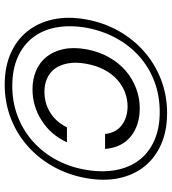

<svg xmlns="http://www.w3.org/2000/svg" viewBox="24 -768 747 836"><g transform="rotate(90 398.0 -349.5)"><path d="M472 -703Q549 -703 608 -677Q667 -651 704.5 -604Q742 -557 755.5 -492.5Q769 -428 755 -350Q741 -272 704.5 -207Q668 -142 614.5 -95Q561 -48 493 -22Q425 4 348 4Q271 4 212 -22Q153 -48 115.5 -95Q78 -142 64 -207Q50 -272 64 -350Q78 -428 114.5 -492.5Q151 -557 205 -604Q259 -651 327 -677Q395 -703 472 -703ZM467 -671Q395 -671 333.5 -647.5Q272 -624 224.5 -581.5Q177 -539 145 -480Q113 -421 100 -350Q88 -279 99 -220Q110 -161 143 -118.5Q176 -76 229 -52.5Q282 -29 354 -29Q425 -29 486 -52.5Q547 -76 595 -118.5Q643 -161 675 -220Q707 -279 719 -350Q731 -421 720 -480Q709 -539 676.5 -581.5Q644 -624 591 -647.5Q538 -671 467 -671ZM451 -584Q525 -584 573.5 -545Q622 -506 628 -433H563Q557 -482 523.5 -506.5Q490 -531 442 -531Q411 -531 381 -519.5Q351 -508 326 -485.5Q301 -463 283 -429Q265 -395 257 -350Q249 -305 255.5 -271Q262 -237 278.5 -214.5Q295 -192 321 -180.5Q347 -169 378 -169Q429 -169 469.5 -194Q510 -219 534 -267H599Q567 -197 504.5 -157Q442 -117 368 -117Q324 -117 287.5 -132.5Q251 -148 227 -178Q203 -208 193.5 -251.5Q184 -295 194 -351Q204 -406 228.5 -449.5Q253 -493 288 -523Q323 -553 365 -568.5Q407 -584 451 -584Z"/></g></svg>

Font: SVN-Poppins Light
Style: Italic
Weight: 300
Italic angle: -10°
Designer: Ninad Kale (Devanagari), Jonny Pinhorn (Latin)
Foundry: Indian Type Foundry
Version: Version 3.002 2017; ttfautohint (v1.8.3)